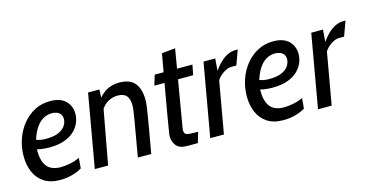

<svg xmlns="http://www.w3.org/2000/svg" viewBox="-68 -926 2391 1241"><g transform="rotate(-15 1128.0 -305.0)"><path d="M107.5 -287.5Q127 -279.5 145.2 -275Q163.5 -270.5 188 -270.5Q244.5 -270.5 276.2 -285.8Q308 -301 320.8 -323Q333.5 -345 333.5 -365Q333.5 -385 324.2 -397.2Q315 -409.5 299.5 -415.2Q284 -421 267 -421Q234.5 -421 206 -404Q177.5 -387 154.8 -350Q132 -313 117 -253L115.5 -251.5Q110 -179 124.2 -139.2Q138.5 -99.5 167 -84.2Q195.5 -69 231.5 -69Q260.5 -69 295.5 -75.5Q330.5 -82 361.5 -97L356 -28Q329 -11.5 291.5 -0.8Q254 10 208.5 10Q144 10 102 -17.8Q60 -45.5 39.8 -92.8Q19.5 -140 19.5 -198.5Q19.5 -257.5 38 -311.5Q56.5 -365.5 90.8 -408Q125 -450.5 172 -475Q219 -499.5 276 -499.5Q343.5 -499.5 378.8 -465.5Q414 -431.5 414 -377.5Q414 -350.5 402.5 -321.2Q391 -292 365.5 -267Q340 -242 298.2 -226.5Q256.5 -211 196 -211Q168.5 -211 142 -214.8Q115.5 -218.5 99.5 -225Z M442.5 0 528.5 -489.5H604.5L598 -361L531.5 0ZM730.5 0Q746 -88.5 756 -146.5Q766 -204.5 772 -239.5Q778 -274.5 780.5 -293Q783 -311.5 783.8 -320Q784.5 -328.5 784.5 -334Q784.5 -379 766 -400Q747.5 -421 707.5 -421Q672.5 -421 641.8 -403.8Q611 -386.5 590 -348L595 -428.5Q633 -472 667.2 -485.8Q701.5 -499.5 738.5 -499.5Q811 -499.5 843 -459.5Q875 -419.5 875 -347Q875 -339.5 874.2 -329.2Q873.5 -319 870.8 -299Q868 -279 862.2 -242.8Q856.5 -206.5 846.2 -147.8Q836 -89 820 0Z M1057.5 10Q1006.5 10 985.5 -16.8Q964.5 -43.5 964.5 -79Q964.5 -82 965.5 -90.2Q966.5 -98.5 970.8 -124.8Q975 -151 984.5 -207Q994 -263 1011.2 -360.8Q1028.5 -458.5 1055.5 -611L1146 -620L1057.5 -99.5Q1057 -71.5 1072.8 -66Q1088.5 -60.5 1126 -60.5H1150L1129.5 10ZM954 -421.5 974.5 -489.5H1227L1213.5 -421.5Z M1215 0 1301 -489.5H1379.5L1369 -354.5L1306.5 0ZM1364 -340.5 1365.5 -398.5Q1392 -436.5 1417.5 -460.8Q1443 -485 1468.5 -496.5Q1494 -508 1520 -508H1535L1499.5 -410H1467Q1448 -410 1427.2 -399.8Q1406.5 -389.5 1389.5 -373.2Q1372.5 -357 1364 -340.5Z M1601 -287.5Q1620.5 -279.5 1638.8 -275Q1657 -270.5 1681.5 -270.5Q1738 -270.5 1769.8 -285.8Q1801.5 -301 1814.2 -323Q1827 -345 1827 -365Q1827 -385 1817.8 -397.2Q1808.5 -409.5 1793 -415.2Q1777.5 -421 1760.5 -421Q1728 -421 1699.5 -404Q1671 -387 1648.2 -350Q1625.5 -313 1610.5 -253L1609 -251.5Q1603.5 -179 1617.8 -139.2Q1632 -99.5 1660.5 -84.2Q1689 -69 1725 -69Q1754 -69 1789 -75.5Q1824 -82 1855 -97L1849.5 -28Q1822.5 -11.5 1785 -0.8Q1747.5 10 1702 10Q1637.5 10 1595.5 -17.8Q1553.5 -45.5 1533.2 -92.8Q1513 -140 1513 -198.5Q1513 -257.5 1531.5 -311.5Q1550 -365.5 1584.2 -408Q1618.5 -450.5 1665.5 -475Q1712.5 -499.5 1769.5 -499.5Q1837 -499.5 1872.2 -465.5Q1907.5 -431.5 1907.5 -377.5Q1907.5 -350.5 1896 -321.2Q1884.5 -292 1859 -267Q1833.5 -242 1791.8 -226.5Q1750 -211 1689.5 -211Q1662 -211 1635.5 -214.8Q1609 -218.5 1593 -225Z M1936 0 2022 -489.5H2100.5L2090 -354.5L2027.5 0ZM2085 -340.5 2086.5 -398.5Q2113 -436.5 2138.5 -460.8Q2164 -485 2189.5 -496.5Q2215 -508 2241 -508H2256L2220.5 -410H2188Q2169 -410 2148.2 -399.8Q2127.5 -389.5 2110.5 -373.2Q2093.5 -357 2085 -340.5Z"/></g></svg>

Font: Cabin
Style: Italic
Weight: 400
Width: 4
Italic angle: -10°
Designer: Pablo Impallari
Foundry: Pablo Impallari. http://www.impallari.com Igino Marini. http://www.ikern.com
Version: Version 3.001